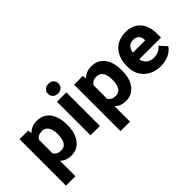

<svg xmlns="http://www.w3.org/2000/svg" viewBox="-66 -1269 2031 2031"><g transform="rotate(-45 949.0 -254.0)"><path d="M282.2 -105.5Q377.9 -105.5 377.9 -255.9Q377.9 -323.2 353 -359.9Q328.1 -395.5 281.2 -395.5Q218.8 -395.5 194.8 -351.1V-151.4Q219.7 -105.5 282.2 -105.5ZM518.6 -253.4V-246.6Q518.6 -130.9 465.3 -61Q438.5 -25.9 402.3 -8.3Q365.7 9.3 318.8 9.3Q243.7 9.3 194.8 -38.6V189.9V192.9H191.4H57.1H53.7V189.9V-498.5V-502H57.1H181.6H184.6V-499L188.5 -457.5Q238.8 -511.2 317.9 -511.2Q414.6 -511.2 466.8 -441.9Q518.6 -373.5 518.6 -253.4Z M684.1 -700.7Q719.7 -700.7 741.2 -680.4Q762.7 -660.2 762.7 -628.4Q762.7 -596.2 741 -575.9Q719.2 -555.7 684.1 -555.7Q648.9 -555.7 627.4 -576.2Q606 -596.7 606 -628.4Q606 -660.2 627 -680.4Q647.9 -700.7 684.1 -700.7ZM754.4 0H751.5H616.7H613.8V-3.4V-498.5V-502H616.7H751.5H754.4V-498.5V-3.4Z M1098.6 -105.5Q1194.3 -105.5 1194.3 -255.9Q1194.3 -323.2 1169.4 -359.9Q1144.5 -395.5 1097.7 -395.5Q1035.2 -395.5 1011.2 -351.1V-151.4Q1036.1 -105.5 1098.6 -105.5ZM1335 -253.4V-246.6Q1335 -130.9 1281.7 -61Q1254.9 -25.9 1218.8 -8.3Q1182.1 9.3 1135.3 9.3Q1060.1 9.3 1011.2 -38.6V189.9V192.9H1007.8H873.5H870.1V189.9V-498.5V-502H873.5H998H1001V-499L1004.9 -457.5Q1055.2 -511.2 1134.3 -511.2Q1231 -511.2 1283.2 -441.9Q1335 -373.5 1335 -253.4Z M1644.5 -396Q1605 -396 1580.1 -371.1Q1556.2 -346.7 1548.8 -301.8H1733.9V-309.1Q1732.9 -351.1 1710 -373.5Q1687 -396 1644.5 -396ZM1659.7 9.3Q1544.9 9.3 1473.6 -58.6Q1403.3 -126.5 1403.3 -238.8V-251.5Q1403.3 -326.7 1433.1 -386.7Q1462.9 -446.3 1517.1 -478.5Q1573.2 -511.2 1645 -511.2Q1752 -511.2 1812 -445.8Q1872.1 -380.9 1872.1 -261.7V-207.5V-204.1H1868.7H1547.4Q1554.7 -160.2 1585.9 -133.3Q1618.7 -105.5 1668.9 -105.5Q1747.1 -105.5 1789.6 -160.2L1792 -163.1L1794.4 -160.2L1860.4 -86.4L1862.3 -84.5L1860.8 -82.5Q1830.1 -39.1 1777.8 -15.1Q1751.5 -2.9 1721.9 3.2Q1692.4 9.3 1659.7 9.3Z"/></g></svg>

Font: MAUL Bold
Style: Bold
Weight: 700
Designer: MAUL
Version: Version 1.0; 2020; ttfautohint (v1.8.3)